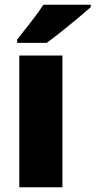

<svg xmlns="http://www.w3.org/2000/svg" viewBox="-20 -786 401 806"><path d="M242 0H61V-553H242ZM361 -756Q341 -738 307.5 -710Q274 -682 238 -653.5Q202 -625 176 -606H52V-620Q77 -652 109 -692.5Q141 -733 162 -766H361Z"/></svg>

Font: Noto Sans Gurmukhi SemiCondensed Black
Style: Regular
Weight: 900
Width: 4
Designer: Jelle Bosma - Monotype Design Team
Foundry: Monotype Imaging Inc.
Version: Version 2.004; ttfautohint (v1.8.4.7-5d5b)